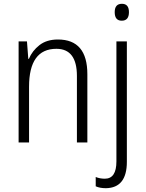

<svg xmlns="http://www.w3.org/2000/svg" viewBox="-20 -750 767 1011"><path d="M285 -542Q226 -542 188 -512.5Q150 -483 132 -440H129L122 -532H78V0H133V-293Q133 -493 277 -493Q385 -493 385 -350V0H440V-359Q440 -542 285 -542ZM584 -686Q584 -641 621 -641Q659 -641 659 -686Q659 -730 622 -730Q584 -730 584 -686ZM538 241Q648 239 648 102V-532H593V100Q593 191 532 191Q506 191 484 182V231Q506 241 538 241Z"/></svg>

Font: Noto Sans UI SemiCondensed Light
Style: Regular
Weight: 300
Width: 4
Designer: Monotype Design Team
Foundry: Monotype Imaging Inc.
Version: Version 1.901